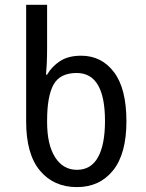

<svg xmlns="http://www.w3.org/2000/svg" viewBox="-20 -762 601 792"><path d="M297.4 9.8Q201.7 9.8 144.8 -58.1Q87.9 -126 87.9 -260.7V-742.2H174.3V-561.5Q174.3 -528.8 172.9 -499.5Q171.4 -470.2 169.9 -454.1H174.3Q193.4 -487.3 227.5 -509.8Q261.7 -532.2 314.9 -532.2Q398.9 -532.2 450.2 -464.4Q501.5 -396.5 501.5 -261.7Q501.5 -127 446 -58.6Q390.6 9.8 297.4 9.8ZM297.4 -61.5Q355.5 -61.5 384.3 -113.5Q413.1 -165.5 413.1 -262.7Q413.1 -460.9 296.4 -460.9Q227.5 -460.9 200.9 -413.1Q174.3 -365.2 174.3 -264.6V-258.8Q174.3 -165 207.3 -113.3Q240.2 -61.5 297.4 -61.5Z"/></svg>

Font: Lunasima
Style: Regular
Weight: 400
Designer: The DocRepair Project, Monotype Design Team
Foundry: Google
Version: Version 2.009